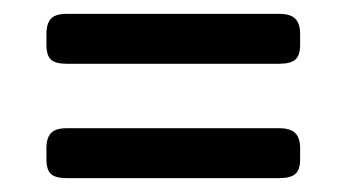

<svg xmlns="http://www.w3.org/2000/svg" viewBox="-20 -430 500 277"><path d="M47 -365V-381Q47 -396 53.5 -403Q60 -410 76 -410H383Q399 -410 406 -403Q413 -396 413 -381V-365Q413 -350 406 -344Q399 -338 383 -338H76Q60 -338 53.5 -344Q47 -350 47 -365ZM47 -200V-216Q47 -231 53.5 -238Q60 -245 76 -245H383Q399 -245 406 -238Q413 -231 413 -216V-200Q413 -185 406 -179Q399 -173 383 -173H76Q60 -173 53.5 -179Q47 -185 47 -200Z"/></svg>

Font: Mitr Light
Style: Regular
Weight: 300
Designer: Thanarat Vachiruckul
Foundry: Cadson Demak
Version: Version 1.003